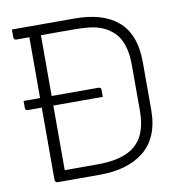

<svg xmlns="http://www.w3.org/2000/svg" viewBox="-79 -774 808 849"><g transform="rotate(-10 325.0 -350.0)"><path d="M26 -380H363Q368 -380 371 -377Q374 -374 374 -369Q374 -361 374 -353Q374 -345 374 -337H37Q32 -337 29 -340Q26 -343 26 -348Q26 -356 26 -364Q26 -372 26 -380ZM575 -245Q575 -179 555 -132.5Q535 -86 498 -57Q461 -28 411.5 -14Q362 0 302 0Q277 0 255.5 0Q234 0 215 0Q196 0 178 0Q160 0 143.5 0Q127 0 111 0Q107 0 103.5 -3.5Q100 -7 100 -11Q100 -95 100 -178.5Q100 -262 100 -345.5Q100 -429 100 -512.5Q100 -596 100 -680H159L152 -669Q152 -641 152 -613Q152 -585 152 -556Q152 -493 152 -429.5Q152 -366 152 -302Q152 -238 152 -174.5Q152 -111 152 -47Q172 -47 193 -47Q214 -47 239.5 -47Q265 -47 299 -47Q377 -47 427 -68Q477 -89 501 -133.5Q525 -178 525 -249V-451Q525 -489 519 -518.5Q513 -548 500.5 -571Q488 -594 468 -610Q447 -627 423 -636.5Q399 -646 367 -649.5Q335 -653 291 -653Q254 -653 221 -653Q188 -653 157.5 -653Q127 -653 98.5 -653Q70 -653 41 -653Q38 -653 35.5 -654.5Q33 -656 31.5 -658.5Q30 -661 30 -664Q30 -673 30 -682Q30 -691 30 -700Q60 -700 91 -700Q122 -700 155.5 -700Q189 -700 227.5 -700Q266 -700 312 -700Q373 -700 421.5 -686Q470 -672 504.5 -643Q539 -614 557 -567.5Q575 -521 575 -455Z"/></g></svg>

Font: Recursive Sans Linear Light
Style: Regular
Weight: 300
Version: Version 1.085